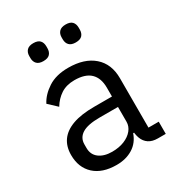

<svg xmlns="http://www.w3.org/2000/svg" viewBox="-175 -833 884 956"><g transform="rotate(-30 267.0 -354.5)"><path d="M505 0H460Q428 0 408 -13.5Q388 -27 379 -51Q370 -75 370 -106V-113L401 -84H366Q350 -37 310.5 -12.5Q271 12 217 12Q135 12 89.5 -30Q44 -72 44 -144Q44 -193 68 -226.5Q92 -260 140.5 -277.5Q189 -295 264 -295H366V-346Q366 -401 336 -430Q306 -459 244 -459Q198 -459 166 -438Q134 -417 113 -382L65 -427Q86 -468 132 -498Q178 -528 248 -528Q341 -528 393.5 -482Q446 -436 446 -354V-70H505ZM366 -235H260Q192 -235 160 -215Q128 -195 128 -157V-136Q128 -98 156 -77Q184 -56 230 -56Q270 -56 300.5 -68.5Q331 -81 348.5 -102.5Q366 -124 366 -150ZM159 -618Q134 -618 122 -630.5Q110 -643 110 -664V-675Q110 -696 122 -708.5Q134 -721 159 -721Q185 -721 196.5 -708.5Q208 -696 208 -675V-664Q208 -643 196.5 -630.5Q185 -618 159 -618ZM345 -618Q320 -618 308 -630.5Q296 -643 296 -664V-675Q296 -696 308 -708.5Q320 -721 345 -721Q371 -721 382.5 -708.5Q394 -696 394 -675V-664Q394 -643 382.5 -630.5Q371 -618 345 -618Z"/></g></svg>

Font: IBM Plex Sans
Style: Regular
Weight: 400
Designer: Mike Abbink, Paul van der Laan, Pieter van Rosmalen
Foundry: Bold Monday
Version: Version 3.201